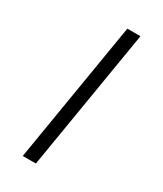

<svg xmlns="http://www.w3.org/2000/svg" viewBox="-235 -911 971 1141"><g transform="rotate(30 250.0 -340.0)"><path d="M125 143 285 -823H375L215 143Z"/></g></svg>

Font: Iosevka Curly Slab Medium
Style: Italic
Weight: 500
Italic angle: -9°
Monospace: yes
Designer: Belleve Invis
Foundry: Belleve Invis
Version: Version 22.1.2; ttfautohint (v1.8.4)